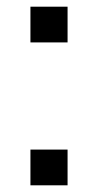

<svg xmlns="http://www.w3.org/2000/svg" viewBox="-20 -554 293 574"><path d="M71 0V-106.8H182V0ZM71 -427.2V-534H182V-427.2Z"/></svg>

Font: Mozilla Headline ExtraLight
Style: Regular
Weight: 200
Designer: Studio DRAMA
Foundry: Studio DRAMA
Version: Version 1.000